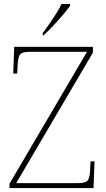

<svg xmlns="http://www.w3.org/2000/svg" viewBox="-20 -951 538 971"><path d="M28 0V-22L420 -689H130Q91 -689 81 -675Q71 -661 69 -620L67 -579H47L52 -714H450V-685L62 -25H375Q414 -25 424 -39Q434 -53 436 -93L438 -135H458L453 0ZM196 -784Q211 -803 229 -829Q247 -855 264 -882Q281 -909 291 -931H334V-921Q322 -904 297.5 -875Q273 -846 246 -817.5Q219 -789 198 -771H196Z"/></svg>

Font: Noto Serif Myanmar Thin
Style: Regular
Weight: 100
Designer: Ben Mitchell and the Monotype Design Team
Foundry: Monotype Imaging Inc.
Version: Version 2.106; ttfautohint (v1.8.4.7-5d5b)